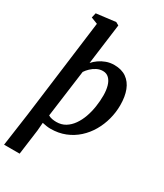

<svg xmlns="http://www.w3.org/2000/svg" viewBox="-261 -915 1083 1267"><g transform="rotate(30 280.5 -281.5)"><path d="M-4.5 254 30.5 5.5 127 -743 77 -762.5 85.5 -799 232 -817 255 -804 214.5 -495Q230 -513 252.5 -529Q275 -545 303 -555.2Q331 -565.5 363.5 -565.5Q419.5 -565.5 456.2 -539.8Q493 -514 511.2 -467Q529.5 -420 529.5 -354.5Q529.5 -300.5 515.5 -247.5Q501.5 -194.5 474.5 -148Q447.5 -101.5 408.2 -66Q369 -30.5 318.5 -10.2Q268 10 207.5 10Q192 10 175.8 7.5Q159.5 5 144.5 1.5L139.5 63L114 254ZM218.5 -48Q257 -48 286.8 -66.2Q316.5 -84.5 338.2 -115.5Q360 -146.5 374 -186Q388 -225.5 394.5 -269Q401 -312.5 401 -354Q401 -394.5 392 -426Q383 -457.5 364.5 -475.5Q346 -493.5 318.5 -493.5Q294 -493.5 272 -482.2Q250 -471 232.8 -454.5Q215.5 -438 204.5 -421L156.5 -62Q169.5 -54 185.5 -51Q201.5 -48 218.5 -48Z"/></g></svg>

Font: Merriweather 24pt SemiBold
Style: Italic
Weight: 600
Italic angle: -7.8°
Version: Version 2.101